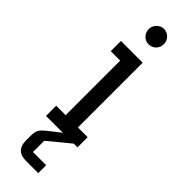

<svg xmlns="http://www.w3.org/2000/svg" viewBox="-303 -686 906 906"><g transform="rotate(45 150.0 -233.5)"><path d="M195 -500V-68H260V0H50V-68H113V-432H50V-500ZM204 -633Q204 -610 189 -595.5Q174 -581 152 -581Q132 -581 117.5 -596Q103 -611 103 -633Q103 -653 118 -668.5Q133 -684 153 -684Q174 -684 189 -669Q204 -654 204 -633ZM235 0H163L119 34Q86 59 75.5 73.5Q65 88 65 118V149Q65 217 133 217H215V164H127V89Z"/></g></svg>

Font: Kelly Slab
Style: Regular
Weight: 400
Designer: Denis Masharov
Foundry: Denis Masharov
Version: Version 1.001